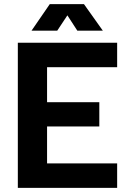

<svg xmlns="http://www.w3.org/2000/svg" viewBox="-20 -906 620 926"><path d="M305 -832 353 -758H476L385 -886H220L132 -758H256ZM545 -582V-700H66V0H545V-118H207V-296H459V-413H207V-582Z"/></svg>

Font: Arthouse Owned
Style: Bold
Weight: 700
Designer: Jeremy Tribby
Foundry: Tribby Type
Version: Version 1.000;PS 001.000;hotconv 1.0.88;makeotf.lib2.5.64775